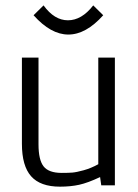

<svg xmlns="http://www.w3.org/2000/svg" viewBox="-20 -698 521 723"><path d="M331.1 -677.7 368.7 -640.6Q303.7 -567.9 237.3 -567.9Q171.4 -567.9 106.4 -640.6L144 -677.7Q184.6 -621.6 235.8 -621.6Q287.6 -621.6 331.1 -677.7ZM350.1 -79.6V-481H412.6V0H361.3L356.9 -31.2Q310.5 -9.3 278.1 -2.2Q245.6 4.9 206.1 4.9Q131.8 4.9 97.2 -34.2Q62.5 -73.2 62.5 -156.7V-481H125V-154.3Q125 -95.7 144.3 -71.3Q163.6 -46.9 212.4 -46.9Q236.8 -46.9 252.2 -48.1Q267.6 -49.3 295.2 -56.9Q322.8 -64.5 350.1 -79.6Z"/></svg>

Font: Anaheim
Style: Regular
Weight: 400
Designer: vernon adams
Foundry: vernon adams
Version: Version 1.002; ttfautohint (v0.93.5-3d13) -l 8 -r 50 -G 200 